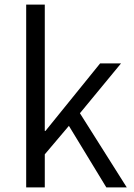

<svg xmlns="http://www.w3.org/2000/svg" viewBox="-20 -816 582 836"><path d="M94 0H175V-144L280 -268L443 0H532L328 -323L507 -540H416L178 -246H175V-796H94Z"/></svg>

Font: Noto Sans CJK HK DemiLight
Style: Regular
Weight: 350
Designer: Ryoko NISHIZUKA 西塚涼子 (kana, bopomofo & ideographs); Paul D. Hunt (Latin, Greek & Cyrillic); Sandoll Communications 산돌커뮤니
Foundry: Adobe
Version: Version 2.004;hotconv 1.0.118;makeotfexe 2.5.65603